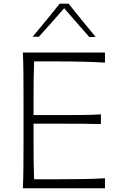

<svg xmlns="http://www.w3.org/2000/svg" viewBox="-20 -1016 648 1036"><path d="M103.5 0Q106 -62 106.4 -119.1Q106.9 -176.3 106.9 -243.7V-488.3Q106.9 -556.2 106.4 -613.3Q106 -670.4 103.5 -732.4H546.4V-678.2Q493.2 -681.2 432.1 -682.9Q371.1 -684.6 288.1 -684.6H164.1Q162.1 -634.8 161.6 -586.2Q161.1 -537.6 161.1 -481V-395H296.4Q369.1 -395 422.1 -395.5Q475.1 -396 524.4 -398.9V-346.7Q472.2 -348.1 419.4 -348.4Q366.7 -348.6 295.4 -348.6H161.1V-251.5Q161.1 -195.3 161.6 -146.7Q162.1 -98.1 164.1 -48.8H293.5Q363.3 -48.8 426 -49.8Q488.8 -50.8 546.4 -54.2V0ZM462.4 -815.9Q427.7 -855 393.6 -894Q359.4 -933.1 326.2 -971.7Q293 -933.1 259 -895Q225.1 -856.9 189.9 -817.9H156.2Q193.8 -862.8 230.2 -907.2Q266.6 -951.7 302.2 -996.1H350.1Q385.7 -951.7 422.1 -906.7Q458.5 -861.8 496.1 -816.9Z"/></svg>

Font: Pinar-FD Light
Style: Regular
Weight: 300
Designer: Amin Abedi
Version: Version 2.000